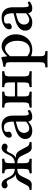

<svg xmlns="http://www.w3.org/2000/svg" viewBox="1028 -1511 717 2813"><g transform="rotate(-90 1386.5 -104.5)"><path d="M318.8 -246.1V-307.1Q318.8 -332.5 316.9 -348.4Q314.9 -364.3 311.5 -374Q308.1 -383.8 299.6 -388.9Q291 -394 282.5 -395.8Q273.9 -397.5 256.8 -398.9Q252.4 -403.3 252.4 -415.5Q252.4 -427.7 256.8 -432.1Q302.7 -430.2 359.9 -430.2Q416 -430.2 463.9 -432.1Q468.3 -427.7 468.3 -415.5Q468.3 -403.3 463.9 -398.9Q446.8 -397 438.5 -395.3Q430.2 -393.6 421.4 -388.7Q412.6 -383.8 409.4 -373.8Q406.2 -363.8 404.1 -348.1Q401.9 -332.5 401.9 -307.1V-246.1Q451.7 -249 481.2 -273.9Q510.7 -298.8 529.8 -346.2Q567.9 -439.9 630.9 -439.9Q656.2 -439.9 673.1 -426Q689.9 -412.1 689.9 -394Q689.9 -377 677 -364.5Q664.1 -352.1 645 -352.1Q629.9 -352.1 618.2 -358.9Q607.4 -365.2 597.2 -365.2Q582.5 -365.2 571.5 -352.1Q560.5 -338.9 548.8 -310.1Q540.5 -291.5 533.7 -279.5Q526.9 -267.6 513.7 -254.6Q500.5 -241.7 483.9 -235.8V-232.9Q522.9 -232.4 548.6 -216.3Q574.2 -200.2 591.8 -167L639.2 -78.1Q653.8 -50.3 666.5 -41.3Q679.2 -32.2 708 -30.8Q712.4 -25.4 712.4 -15.1Q712.4 -4.9 708 0L625 2Q604 1 585.2 -13.4Q566.4 -27.8 554.2 -53.2L509.8 -146Q495.1 -177.2 471.4 -192.9Q447.8 -208.5 401.9 -210V-123Q401.9 -91.3 404.3 -74Q406.7 -56.6 415 -47.1Q423.3 -37.6 433.1 -34.9Q442.9 -32.2 463.9 -30.8Q468.3 -26.4 468.3 -14.4Q468.3 -2.4 463.9 2Q419.9 0 360.8 0Q302.7 0 256.8 2Q252.4 -2.4 252.4 -14.4Q252.4 -26.4 256.8 -30.8Q277.8 -32.7 287.6 -35.4Q297.4 -38.1 305.7 -47.6Q314 -57.1 316.4 -74.2Q318.8 -91.3 318.8 -123V-210Q272.9 -208.5 249.3 -192.9Q225.6 -177.2 210.9 -146L167 -53.2Q154.8 -27.8 136 -13.4Q117.2 1 96.2 2L13.2 0Q9.3 -5.4 9 -15.4Q8.8 -25.4 13.2 -30.8Q42 -32.2 54.7 -41.3Q67.4 -50.3 83 -78.1L129.9 -167Q146.5 -199.7 172.1 -216.1Q197.8 -232.4 236.8 -232.9V-235.8Q213.4 -244.1 199 -262.7Q184.6 -281.2 171.9 -310.1Q160.2 -339.4 149.4 -352.3Q138.7 -365.2 124 -365.2Q113.8 -365.2 103 -358.9Q90.8 -352.1 76.2 -352.1Q57.6 -352.1 44.9 -364.7Q32.2 -377.4 32.2 -394Q32.2 -412.1 48.3 -426Q64.5 -439.9 89.8 -439.9Q152.8 -439.9 190.9 -346.2Q210 -298.8 239.5 -273.9Q269 -249 318.8 -246.1Z M1011.7 -80.1V-231L936.5 -210Q888.2 -196.8 866.9 -169.9Q845.7 -143.1 845.7 -109.9Q845.7 -79.1 864 -56.6Q882.3 -34.2 915.5 -34.2Q956.1 -34.2 1011.7 -80.1ZM1012.7 -47.9H1009.8L987.8 -30.8Q958.5 -7.8 933.3 1Q908.2 9.8 878.9 9.8Q822.8 9.8 789.8 -15.9Q756.8 -41.5 756.8 -98.1Q756.8 -147.5 801 -185.1Q845.2 -222.7 923.8 -242.2L1011.7 -264.2Q1011.7 -338.9 992.2 -371.8Q972.7 -404.8 931.6 -404.8Q891.1 -404.8 875.5 -395.5Q859.9 -386.2 859.9 -362.8Q859.9 -355.5 861.8 -345.7Q863.8 -335.9 863.8 -332Q863.8 -316.4 848.9 -303.7Q834 -291 812.5 -291Q775.9 -291 775.9 -328.1Q775.9 -357.4 801 -383.5Q826.2 -409.7 866.5 -424.8Q906.7 -439.9 949.7 -439.9Q1020 -439.9 1059.8 -397.7Q1099.6 -355.5 1099.6 -270V-124Q1099.6 -103 1100.3 -90.8Q1101.1 -78.6 1103.8 -65.9Q1106.4 -53.2 1112.3 -47.6Q1118.2 -42 1127.9 -42Q1147.9 -42 1166.5 -58.1Q1180.7 -49.3 1183.6 -29.8Q1165.5 -12.2 1138.7 -1.2Q1111.8 9.8 1082.5 9.8Q1048.3 9.8 1033 -5.1Q1017.6 -20 1012.7 -47.9Z M1219.7 2Q1215.3 -2.4 1215.3 -14.4Q1215.3 -26.4 1219.7 -30.8Q1237.3 -32.2 1246.6 -33.4Q1255.9 -34.7 1265.6 -38.3Q1275.4 -42 1279.3 -47.4Q1283.2 -52.7 1286.9 -63.2Q1290.5 -73.7 1291.5 -87.6Q1292.5 -101.6 1292.5 -123V-307.1Q1292.5 -328.6 1291.5 -342.5Q1290.5 -356.4 1286.9 -366.9Q1283.2 -377.4 1279.1 -382.8Q1274.9 -388.2 1265.4 -391.8Q1255.9 -395.5 1246.6 -396.7Q1237.3 -397.9 1219.7 -398.9Q1215.3 -403.3 1215.3 -415.5Q1215.3 -427.7 1219.7 -432.1Q1301.8 -430.2 1336.4 -430.2Q1376.5 -430.2 1446.8 -432.1Q1451.2 -427.7 1451.2 -415.5Q1451.2 -403.3 1446.8 -398.9Q1430.2 -397.5 1421.6 -396.2Q1413.1 -395 1404.1 -391.4Q1395 -387.7 1391.6 -382.6Q1388.2 -377.4 1385 -366.7Q1381.8 -356 1381.1 -342.5Q1380.4 -329.1 1380.4 -307.1V-244.1H1585.4V-307.1Q1585.4 -329.1 1584.7 -342.5Q1584 -356 1581.1 -366.9Q1578.1 -377.9 1574.5 -382.8Q1570.8 -387.7 1562.3 -391.6Q1553.7 -395.5 1544.9 -396.7Q1536.1 -397.9 1519.5 -398.9Q1515.1 -403.3 1515.1 -415.5Q1515.1 -427.7 1519.5 -432.1Q1591.8 -430.2 1629.4 -430.2Q1710.4 -430.2 1746.6 -432.1Q1751 -427.7 1751 -415.5Q1751 -403.3 1746.6 -398.9Q1729 -397.5 1719.7 -396.2Q1710.4 -395 1700.7 -391.4Q1690.9 -387.7 1686.8 -382.3Q1682.6 -377 1679 -366.7Q1675.3 -356.4 1674.3 -342.5Q1673.3 -328.6 1673.3 -307.1V-123Q1673.3 -101.6 1674.3 -87.6Q1675.3 -73.7 1679 -63.2Q1682.6 -52.7 1686.8 -47.1Q1690.9 -41.5 1700.7 -37.8Q1710.4 -34.2 1719.7 -33Q1729 -31.7 1746.6 -30.8Q1751 -26.4 1751 -14.4Q1751 -2.4 1746.6 2Q1666.5 0 1629.4 0Q1587.9 0 1519.5 2Q1515.1 -2.4 1515.1 -14.4Q1515.1 -26.4 1519.5 -30.8Q1539.6 -32.2 1549.1 -34.4Q1558.6 -36.6 1567.4 -41.3Q1576.2 -45.9 1579.1 -56.4Q1582 -66.9 1583.7 -81.8Q1585.4 -96.7 1585.4 -123V-210H1380.4V-123Q1380.4 -101.1 1381.1 -87.6Q1381.8 -74.2 1385 -63.2Q1388.2 -52.2 1391.6 -47.1Q1395 -42 1403.8 -38.1Q1412.6 -34.2 1421.4 -33Q1430.2 -31.7 1446.8 -30.8Q1451.2 -26.4 1451.2 -14.4Q1451.2 -2.4 1446.8 2Q1378.4 0 1336.4 0Q1301.8 0 1219.7 2Z M1969.2 -315.9V-62Q2015.6 -24.9 2058.1 -24.9Q2089.4 -24.9 2113.8 -36.1Q2138.2 -47.4 2153.1 -65.4Q2168 -83.5 2178 -108.2Q2188 -132.8 2191.7 -157.2Q2195.3 -181.6 2195.3 -208Q2195.3 -290 2161.6 -340.1Q2127.9 -390.1 2081.1 -390.1Q2034.2 -390.1 1969.2 -315.9ZM1809.1 233.9Q1804.7 229.5 1804.7 217.5Q1804.7 205.6 1809.1 201.2Q1835 199.7 1846.7 197.3Q1858.4 194.8 1867.7 185.1Q1877 175.3 1879.2 158.7Q1881.3 142.1 1881.3 109.9V-314.9Q1881.3 -337.4 1879.2 -349.6Q1877 -361.8 1868.9 -369.4Q1860.8 -377 1849.9 -379.4Q1838.9 -381.8 1816.4 -383.8Q1814.9 -388.7 1814 -398.4Q1813 -408.2 1814.5 -413.1Q1894 -423.3 1944.3 -442.9Q1957 -442.9 1958.5 -433.1Q1964.8 -395.5 1967.3 -359.9H1971.2Q2002 -394 2040.3 -417Q2078.6 -439.9 2109.4 -439.9Q2187 -439.9 2238.8 -379.2Q2290.5 -318.4 2290.5 -234.9Q2290.5 -167 2264.2 -111.8Q2237.8 -56.6 2185.5 -23.4Q2133.3 9.8 2064.5 9.8Q2015.1 9.8 1969.2 -8.8V109.9Q1969.2 142.1 1971.4 158.7Q1973.6 175.3 1982.9 185.1Q1992.2 194.8 2003.9 197.3Q2015.6 199.7 2041.5 201.2Q2045.9 205.6 2045.9 217.5Q2045.9 229.5 2041.5 233.9Q1971.2 231.9 1925.3 231.9Q1879.4 231.9 1809.1 233.9Z M2599.1 -80.1V-231L2523.9 -210Q2475.6 -196.8 2454.3 -169.9Q2433.1 -143.1 2433.1 -109.9Q2433.1 -79.1 2451.4 -56.6Q2469.7 -34.2 2502.9 -34.2Q2543.5 -34.2 2599.1 -80.1ZM2600.1 -47.9H2597.2L2575.2 -30.8Q2545.9 -7.8 2520.8 1Q2495.6 9.8 2466.3 9.8Q2410.2 9.8 2377.2 -15.9Q2344.2 -41.5 2344.2 -98.1Q2344.2 -147.5 2388.4 -185.1Q2432.6 -222.7 2511.2 -242.2L2599.1 -264.2Q2599.1 -338.9 2579.6 -371.8Q2560.1 -404.8 2519 -404.8Q2478.5 -404.8 2462.9 -395.5Q2447.3 -386.2 2447.3 -362.8Q2447.3 -355.5 2449.2 -345.7Q2451.2 -335.9 2451.2 -332Q2451.2 -316.4 2436.3 -303.7Q2421.4 -291 2399.9 -291Q2363.3 -291 2363.3 -328.1Q2363.3 -357.4 2388.4 -383.5Q2413.6 -409.7 2453.9 -424.8Q2494.1 -439.9 2537.1 -439.9Q2607.4 -439.9 2647.2 -397.7Q2687 -355.5 2687 -270V-124Q2687 -103 2687.7 -90.8Q2688.5 -78.6 2691.2 -65.9Q2693.8 -53.2 2699.7 -47.6Q2705.6 -42 2715.3 -42Q2735.4 -42 2753.9 -58.1Q2768.1 -49.3 2771 -29.8Q2752.9 -12.2 2726.1 -1.2Q2699.2 9.8 2669.9 9.8Q2635.7 9.8 2620.4 -5.1Q2605 -20 2600.1 -47.9Z"/></g></svg>

Font: Common Serif News
Style: Regular
Weight: 450
Designer: Philipp H. Poll, Khaled Hosny
Foundry: Stefan Peev, Context Ltd.
Version: Version 1.026